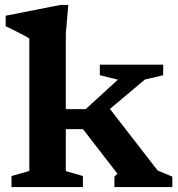

<svg xmlns="http://www.w3.org/2000/svg" viewBox="-20 -756 720 776"><path d="M357 -259 407 -338 617 -67 676.5 -42V0H442.5V-42L454.5 -54L315.5 -234H197V-315H326.5L456.5 -434L383.5 -452V-494.5H639.5V-452L565.5 -434.5ZM246 -64.5 315 -44.5V0H26.5V-44.5L98.5 -65V-600Q92 -605 76.8 -613Q61.5 -621 42 -630.8Q22.5 -640.5 3 -650V-692.5L224 -736H256L246 -619.5Z"/></svg>

Font: Newsreader 9pt SemiBold
Style: Regular
Weight: 600
Designer: Hugues Gentile
Foundry: Production Type
Version: Version 1.003